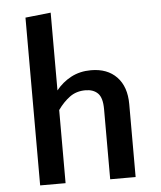

<svg xmlns="http://www.w3.org/2000/svg" viewBox="-54 -817 723 864"><g transform="rotate(-5 307.5 -385.0)"><path d="M92.3 0V-757.9L207.2 -770.3V-419Q235.4 -454.4 275.1 -475.4Q314.9 -496.4 365.1 -496.4Q439 -496.4 481.3 -452.3Q523.6 -408.2 523.6 -329.2V0H408.7V-316.9Q408.7 -368.2 388.5 -388.5Q368.2 -408.7 332.3 -408.7Q291.3 -408.7 261.5 -386.9Q231.8 -365.1 207.2 -330.3V0Z"/></g></svg>

Font: Fira Code Medium
Style: Regular
Weight: 500
Designer: Carrois Corporate, Edenspiekermann AG, Nikita Prokopov
Foundry: Carrois Corporate, Edenspiekermann AG, Nikita Prokopov
Version: Version 6.002